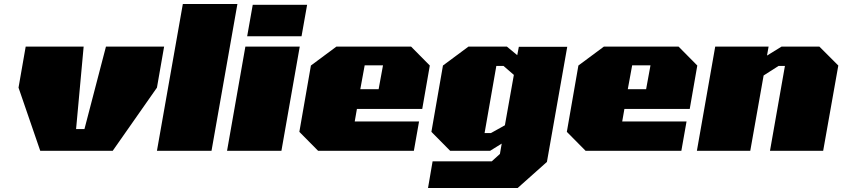

<svg xmlns="http://www.w3.org/2000/svg" viewBox="-20 -757 4229 964"><path d="M182 0 73 -317 109 -523H400L362 -109H404L512 -523H804L768 -317L546 0Z M768 0 898 -737H1172L1042 0Z M1221 -575 1249 -733H1522L1494 -575ZM1120 0 1212 -523H1485L1393 0Z M1577 0 1483 -95 1541 -428 1669 -523H2044L2138 -428L2100 -210H1772L1761 -147H2084L2058 0ZM1789 -309H1881L1903 -429H1811Z M2129 187 2152 53H2449L2490 16L2499 -36L2441 0H2240L2146 -95L2204 -428L2332 -523H2525L2577 -480L2585 -522H2828L2726 56L2579 187ZM2413 -89H2445L2515 -128L2560 -381L2508 -426H2472Z M2920 0 2826 -95 2884 -428 3012 -523H3387L3481 -428L3443 -210H3115L3104 -147H3427L3401 0ZM3132 -309H3224L3246 -429H3154Z M3479 0 3571 -523H3839L3831 -478L3904 -523H4094L4189 -428L4113 0H3846L3921 -426H3889L3814 -378L3747 0Z"/></svg>

Font: Tomorrow ExtraBold
Style: Italic
Weight: 800
Italic angle: -10°
Designer: Tony de Marco, Monica Rizzolli
Foundry: Just in Type
Version: Version 2.002